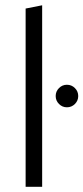

<svg xmlns="http://www.w3.org/2000/svg" viewBox="-20 -721 322 741"><path d="M78.9 -688 142.7 -700.6V0H78.9ZM238.2 -306.9Q220.5 -306.9 207.7 -319.7Q194.9 -332.5 194.9 -350.3Q194.9 -368.3 207.7 -381.1Q220.5 -393.9 238.2 -393.9Q256.3 -393.9 269.1 -381.1Q281.9 -368.3 281.9 -350.3Q281.9 -332.5 269.1 -319.7Q256.3 -306.9 238.2 -306.9Z"/></svg>

Font: Roundo Variable
Style: Regular
Weight: 200
Designer: Shiva Nallaperumal
Foundry: Indian Type Foundry
Version: Version 2.000